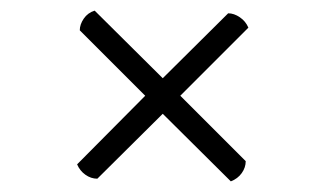

<svg xmlns="http://www.w3.org/2000/svg" viewBox="-20 -470 612 361"><path d="M414 -129 277 -265H295L163 -134Q151 -134 140.5 -141.5Q130 -149 125 -161L262 -299V-281L130 -413Q130 -424 137.5 -435Q145 -446 158 -450L295 -314H277L409 -445Q420 -445 431 -437.5Q442 -430 447 -418L310 -281V-299L442 -167Q442 -155 434.5 -144.5Q427 -134 414 -129Z"/></svg>

Font: Pitagon Serif
Style: Regular
Weight: 400
Designer: Travis Tran
Foundry: Pitagon
Version: Version 1.000;gftools[0.9.26]